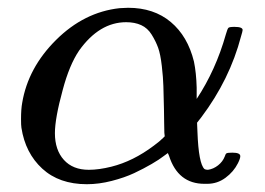

<svg xmlns="http://www.w3.org/2000/svg" viewBox="-20 -462 680 493"><path d="M582 -393Q603 -393 603 -385Q603 -382 599 -369Q570 -258 497 -161L486 -147L487 -123Q490 -42 505 -28Q508 -26 514 -26Q528 -28 540 -37.5Q552 -47 557 -60Q559 -67 562 -68.5Q565 -70 577 -70Q597 -70 597 -61Q597 -55 591 -43Q580 -21 559 -5.5Q538 10 512 10H505Q437 10 414 -62L411 -69L400 -61Q390 -53 369.5 -41Q349 -29 324.5 -17.5Q300 -6 267 2.5Q234 11 203 11Q132 11 88.5 -29Q45 -69 35 -134Q34 -140 34 -156Q34 -182 37 -198Q52 -288 124 -359.5Q196 -431 287 -441Q290 -441 297.5 -441.5Q305 -442 309 -442Q375 -442 418.5 -405.5Q462 -369 478 -304Q484 -275 485 -237V-208Q534 -282 560 -374Q564 -388 566.5 -390.5Q569 -393 582 -393ZM121 -120Q121 -77 144 -51.5Q167 -26 208 -26Q234 -26 266 -34Q322 -48 375 -88Q382 -93 388.5 -98.5Q395 -104 399 -108L403 -112L402 -121Q402 -130 401.5 -147.5Q401 -165 401 -182Q400 -220 399.5 -241Q399 -262 395.5 -292.5Q392 -323 386 -339.5Q380 -356 369.5 -373Q359 -390 342.5 -397.5Q326 -405 304 -405Q235 -405 183 -332Q158 -295 141 -231Q121 -158 121 -120Z"/></svg>

Font: MathJax_Math
Style: Regular
Weight: 400
Version: Version 1.1